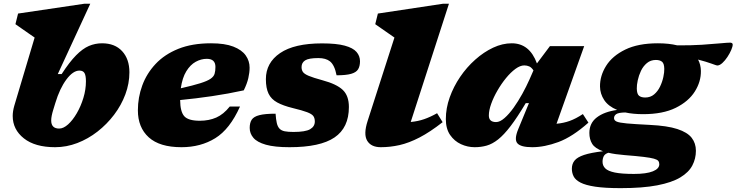

<svg xmlns="http://www.w3.org/2000/svg" viewBox="-20 -767 3912 1020"><path d="M164 -567.5Q154.5 -574 135.8 -587Q117 -600 96.8 -614.2Q76.5 -628.5 62 -638.5L76 -695L427 -747H459.5L287 -373.5H307.5Q349 -437.5 384 -473Q419 -508.5 452.2 -522.8Q485.5 -537 522 -537Q590.5 -537 629 -495Q667.5 -453 667.5 -383Q667.5 -323.5 646 -265.8Q624.5 -208 586.2 -157.5Q548 -107 498 -68Q448 -29 390.5 -7Q333 15 273 15Q166 15 106.8 -32Q47.5 -79 47.5 -151Q47.5 -176 56 -205.5ZM262.5 -182.5Q257.5 -166.5 254.8 -152.5Q252 -138.5 252 -127Q252 -84 294.5 -84Q317 -84 341.8 -106.2Q366.5 -128.5 388 -165.5Q409.5 -202.5 423 -246.8Q436.5 -291 436.5 -335Q436.5 -366 428.8 -379Q421 -392 402 -392Q368 -392 332.8 -344.8Q297.5 -297.5 274 -220Z M1255 -201Q1201 -80.5 1123.5 -32.8Q1046 15 944 15Q828 15 770.2 -37.5Q712.5 -90 712.5 -181Q712.5 -249.5 735.8 -313Q759 -376.5 806.5 -427.2Q854 -478 927.2 -507.5Q1000.5 -537 1101 -537Q1174.5 -537 1219.5 -519.5Q1264.5 -502 1285.2 -472.8Q1306 -443.5 1306 -407.5Q1306 -381.5 1299.2 -352Q1292.5 -322.5 1275 -287Q1193 -269 1106.2 -256.2Q1019.5 -243.5 937 -235.5Q937.5 -173.5 959 -149.5Q980.5 -125.5 1041.5 -125.5Q1090 -125.5 1128.8 -142.5Q1167.5 -159.5 1200.5 -201ZM1078.5 -454.5Q1048.5 -454.5 1019.8 -438.8Q991 -423 969.8 -388.5Q948.5 -354 940.5 -298Q1006.5 -313 1043.8 -324.8Q1081 -336.5 1098.2 -348.2Q1115.5 -360 1120 -375Q1124.5 -390 1124.5 -411.5Q1124.5 -454.5 1078.5 -454.5Z M1444 -163Q1446 -132.5 1450.5 -113.2Q1455 -94 1465 -83.5Q1475 -73 1492.8 -69.5Q1510.5 -66 1539 -66Q1602.5 -66 1627.5 -80.5Q1652.5 -95 1652.5 -121.5Q1652.5 -139.5 1644.5 -150.5Q1636.5 -161.5 1611.5 -171Q1586.5 -180.5 1535 -193Q1484 -205.5 1452.5 -222.8Q1421 -240 1406.8 -269.2Q1392.5 -298.5 1392.5 -346.5Q1392.5 -433.5 1468 -485Q1543.5 -536.5 1691 -536.5Q1767.5 -536.5 1811.5 -524.5Q1855.5 -512.5 1874 -491Q1892.5 -469.5 1892.5 -441.5Q1892.5 -415.5 1882.5 -399Q1872.5 -382.5 1845.5 -374.8Q1818.5 -367 1768 -367Q1757.5 -421.5 1733 -441Q1711 -458.5 1671.5 -458.5Q1620 -458.5 1601 -446.2Q1582 -434 1582 -410.5Q1582 -395.5 1589.2 -384.8Q1596.5 -374 1620.2 -364Q1644 -354 1693.5 -340.5Q1768 -320.5 1800.8 -289.5Q1833.5 -258.5 1833.5 -198.5Q1833.5 -88.5 1757.2 -36.8Q1681 15 1518 15Q1439 15 1392.5 1.8Q1346 -11.5 1326.2 -34.8Q1306.5 -58 1306.5 -87.5Q1306.5 -114.5 1317.2 -131Q1328 -147.5 1357.8 -155.2Q1387.5 -163 1444 -163Z M2075.5 -567.5 1973.5 -638.5 1987.5 -695 2332.5 -747H2365L2162 -119Q2200.5 -122.5 2233.5 -134Q2266.5 -145.5 2302 -165.5L2331.5 -118Q2264.5 -65.5 2208.5 -36.5Q2152.5 -7.5 2102.5 3.8Q2052.5 15 2003 15Q1951.5 15 1930.8 -19.2Q1910 -53.5 1933 -124.5Z M2733 -80.5 2790 -219H2773Q2728 -143.5 2692.5 -97Q2657 -50.5 2626.2 -26.2Q2595.5 -2 2565.5 6.5Q2535.5 15 2501.5 15Q2464 15 2429 -1Q2394 -17 2371.2 -50Q2348.5 -83 2348.5 -134.5Q2348.5 -192 2369 -249.5Q2389.5 -307 2424.5 -358.5Q2459.5 -410 2504.8 -450.2Q2550 -490.5 2599.8 -513.8Q2649.5 -537 2698.5 -537Q2793.5 -537 2832.5 -430L2901.5 -522H3083.5L2936.5 -109.5Q2974 -113 3006.2 -124.5Q3038.5 -136 3076.5 -161L3106 -115.5Q3021 -40 2946.8 -12.5Q2872.5 15 2807.5 15Q2747 15 2728.8 -5.5Q2710.5 -26 2733 -80.5ZM2577 -153.5Q2577 -118.5 2615.5 -118.5Q2636 -118.5 2660.2 -139.8Q2684.5 -161 2708.8 -195Q2733 -229 2754.8 -268.5Q2776.5 -308 2792.5 -344L2814 -393Q2803.5 -409 2791.5 -414.2Q2779.5 -419.5 2765 -419.5Q2743.5 -419.5 2718.2 -401Q2693 -382.5 2668.2 -352.2Q2643.5 -322 2622.8 -286.2Q2602 -250.5 2589.5 -215.5Q2577 -180.5 2577 -153.5Z M3277.5 232.5Q3194 232.5 3142.5 224.8Q3091 217 3064 203Q3037 189 3027.5 170.2Q3018 151.5 3018 129.5Q3018 103.5 3032.5 85.8Q3047 68 3083 56Q3119 44 3183.5 36.5Q3141 21.5 3126 -2.8Q3111 -27 3111 -60.5Q3111 -113 3150.5 -143.2Q3190 -173.5 3258.5 -183Q3211.5 -202.5 3189.8 -235.5Q3168 -268.5 3167.5 -307.5Q3167 -364.5 3200 -417.2Q3233 -470 3301.5 -503.5Q3370 -537 3475 -537Q3533.5 -537 3578 -526Q3650.5 -525.5 3708.8 -529.2Q3767 -533 3806.2 -536.8Q3845.5 -540.5 3859.5 -540.5Q3863.5 -540.5 3868 -538.2Q3872.5 -536 3872.5 -530.5Q3872.5 -520 3864.8 -501.8Q3857 -483.5 3844.5 -464.5Q3832 -445.5 3817.5 -432.2Q3803 -419 3790 -419Q3787 -419 3759.8 -429Q3732.5 -439 3688.5 -450.5Q3703 -423.5 3703.5 -390.5Q3704.5 -333.5 3671.2 -280.8Q3638 -228 3569.8 -194.2Q3501.5 -160.5 3396.5 -160.5Q3343.5 -160.5 3302 -169.5Q3266 -169 3254 -160.8Q3242 -152.5 3242 -139.5Q3242 -127.5 3255.8 -121.2Q3269.5 -115 3310.5 -111.2Q3351.5 -107.5 3432 -103.5Q3525 -99 3578.5 -81.5Q3632 -64 3654.5 -35Q3677 -6 3677 34Q3677 76 3658 112.2Q3639 148.5 3594.2 175.5Q3549.5 202.5 3472 217.5Q3394.5 232.5 3277.5 232.5ZM3407.5 -249Q3435.5 -249 3455 -265.5Q3474.5 -282 3486.5 -307Q3498.5 -332 3504 -357.8Q3509.5 -383.5 3509 -401.5Q3508.5 -430 3496.8 -439.2Q3485 -448.5 3464.5 -448.5Q3436.5 -448.5 3416.8 -432Q3397 -415.5 3385.2 -390.8Q3373.5 -366 3368 -340.2Q3362.5 -314.5 3363 -296.5Q3363.5 -267.5 3375 -258.2Q3386.5 -249 3407.5 -249ZM3181 92.5Q3181 113 3195.5 127.5Q3210 142 3246.2 149.5Q3282.5 157 3347.5 157Q3414 157 3448.2 143.2Q3482.5 129.5 3482.5 105.5Q3482.5 95 3477.2 88Q3472 81 3454.2 76Q3436.5 71 3399.5 66.5Q3362.5 62 3299 57Q3247.5 53 3212 44.5Q3193.5 50.5 3187.2 63.2Q3181 76 3181 92.5Z"/></svg>

Font: Newsreader 6pt ExtraBold
Style: Italic
Weight: 800
Italic angle: -17°
Designer: Hugues Gentile
Foundry: Production Type
Version: Version 1.003; ttfautohint (v1.8.3)